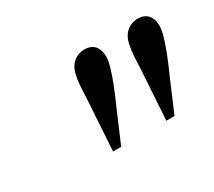

<svg xmlns="http://www.w3.org/2000/svg" viewBox="-64 -859 524 471"><g transform="rotate(-30 198.0 -624.0)"><path d="M143 -498 149 -594Q152 -637 153 -663Q154 -689 158 -707Q161 -721 168 -730.5Q175 -740 185 -745Q195 -750 207 -750Q221 -750 229.5 -744Q238 -738 241.5 -728.5Q245 -719 245 -708Q245 -698 240.5 -681.5Q236 -665 227 -641.5Q218 -618 204 -587L166 -498ZM294 -498 300 -594Q303 -637 304 -663Q305 -689 309 -707Q312 -721 319 -730.5Q326 -740 336 -745Q346 -750 358 -750Q372 -750 380.5 -744Q389 -738 392.5 -728.5Q396 -719 396 -708Q396 -698 391.5 -681.5Q387 -665 378 -641.5Q369 -618 355 -587L317 -498Z"/></g></svg>

Font: Instrument Sans Condensed
Style: Italic
Weight: 400
Width: 3
Italic angle: -13°
Designer: Rodrigo Fuenzalida
Foundry: fragTYPE
Version: Version 1.000;gftools[0.9.28]